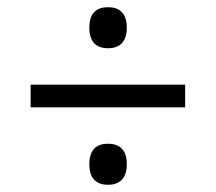

<svg xmlns="http://www.w3.org/2000/svg" viewBox="-20 -624 599 533"><path d="M280 -490C309 -490 332 -505 332 -547C332 -590 309 -604 280 -604C250 -604 228 -590 228 -547C228 -505 250 -490 280 -490ZM65 -326H494V-389H65ZM280 -111C309 -111 332 -126 332 -168C332 -211 309 -225 280 -225C250 -225 228 -211 228 -168C228 -126 250 -111 280 -111Z"/></svg>

Font: Noto Serif Yezidi Medium
Style: Regular
Weight: 500
Designer: Dalton Maag Ltd
Foundry: Dalton Maag Ltd
Version: Version 1.001